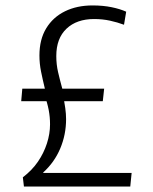

<svg xmlns="http://www.w3.org/2000/svg" viewBox="-20 -686 563 706"><path d="M64 -34Q98 -60 119.5 -91.5Q141 -123 152.5 -158.5Q164 -194 164 -229Q164 -256 159 -282Q154 -308 143 -339L183 -314H58L62 -360H145Q137 -393 131 -422.5Q125 -452 125 -482Q125 -541 150 -582Q175 -623 219 -644.5Q263 -666 320 -666Q359 -666 390.5 -659.5Q422 -653 444 -643L436 -595Q412 -604 384.5 -610Q357 -616 326 -616Q262 -616 224.5 -580.5Q187 -545 187 -480Q187 -449 193.5 -421Q200 -393 209 -360H363L358 -314H186L213 -332Q217 -310 220 -288.5Q223 -267 223 -248Q223 -191 201.5 -140Q180 -89 139 -52V-50H464L459 0H68Z"/></svg>

Font: Murecho Thin Light
Style: Regular
Weight: 300
Version: Version 1.010